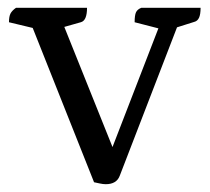

<svg xmlns="http://www.w3.org/2000/svg" viewBox="-20 -463 537 492"><path d="M251 9Q244 9 235 7Q226 5 221 4L60 -401L78 -388L3 -406Q3 -421 7 -428.5Q11 -436 21 -443H203Q203 -410 187 -406L127 -389L140 -406L280 -57H257L390 -401L395 -388L325 -406Q325 -424 328.5 -431.5Q332 -439 342 -443H494Q494 -426 490 -417.5Q486 -409 478 -407L421 -389L439 -407L287 -13Q279 9 251 9Z"/></svg>

Font: Petrona
Style: Regular
Weight: 400
Designer: Ringo R. Seeber
Foundry: Ringo R. Seeber
Version: Version 2.001; ttfautohint (v1.8.3)